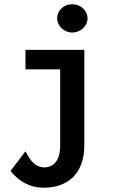

<svg xmlns="http://www.w3.org/2000/svg" viewBox="-20 -700 540 897"><path d="M99 -376H261V-19C261 53 228 82 187 82C126 82 107 12 98 8L29 99C71 150 122 177 184 177C290 177 374 118 374 -23V-467H99ZM318 -680C274 -680 247 -648 247 -614C247 -578 280 -548 318 -548C356 -548 389 -578 389 -614C389 -651 356 -680 318 -680Z"/></svg>

Font: Inconsolata
Style: Bold
Weight: 700
Monospace: yes
Designer: Raph Levien, Kirill Tkachev(cyreal.org)
Foundry: Raph Levien, Kirill Tkachev(cyreal.org)
Version: Version 1.014